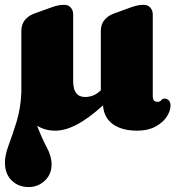

<svg xmlns="http://www.w3.org/2000/svg" viewBox="-22 -516 726 778"><path d="M534 13.5Q472.5 13.5 435.8 -12.5Q399 -38.5 395.5 -89Q334 -34 287.8 -10.2Q241.5 13.5 202 13.5Q160.5 13.5 128.5 -6.5Q147.5 44 167.2 80.5Q187 117 187 150.5Q187 190.5 159.5 216.2Q132 242 94 242Q52.5 242 25.2 215.2Q-2 188.5 -2 142Q-2 112.5 13.2 71.8Q28.5 31 45 -22Q61.5 -75 64.5 -141V-390Q64.5 -416.5 78 -433.8Q91.5 -451 114 -460L169.5 -480Q192 -488.5 206.8 -492.5Q221.5 -496.5 238 -496.5Q255 -496.5 264.8 -485.2Q274.5 -474 274.5 -457.5V-187Q274.5 -123 322.5 -123Q337.5 -123 352.5 -128Q367.5 -133 383 -147L386.5 -150.5V-390Q386.5 -416 400 -433.5Q413.5 -451 436.5 -460L491.5 -480Q514 -488.5 528.8 -492.5Q543.5 -496.5 560.5 -496.5Q577 -496.5 587 -485.2Q597 -474 597 -457.5V-124.5Q597 -116 601.2 -109.8Q605.5 -103.5 616 -103.5Q627 -103.5 631.5 -110Q636 -116.5 644 -116.5Q656 -116.5 662.5 -108.5Q669 -100.5 669 -89.5Q669 -66 653 -42.2Q637 -18.5 607 -2.5Q577 13.5 534 13.5Z"/></svg>

Font: Fraunces 9pt Soft Black
Style: Regular
Weight: 900
Version: Version 1.000;[b76b70a41]